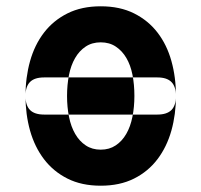

<svg xmlns="http://www.w3.org/2000/svg" viewBox="-20 -580 640 610"><path d="M300 10Q239.2 10 194.4 -12.6Q149.6 -35.1 119.8 -74.2Q90.1 -113.2 75.5 -165Q61 -216.8 61 -275.3Q61 -333.8 75.4 -385.4Q89.8 -437.1 119.5 -476Q149.3 -514.9 194.2 -537.4Q239.2 -560 300 -560Q361.1 -560 406.1 -537.4Q451 -514.9 480.6 -476.3Q510.2 -437.8 524.6 -386.1Q539 -334.5 539 -275.3Q539 -216.8 524.5 -165Q509.9 -113.2 480.3 -74.2Q450.7 -35.1 405.8 -12.6Q360.8 10 300 10ZM300 -104.5Q327.3 -104.5 347.5 -118Q367.8 -131.4 381.1 -154.5Q394.5 -177.5 400.7 -208.8Q407 -240 407 -275.3Q407 -311.3 400.9 -342.2Q394.8 -373.2 381.4 -395.9Q368.1 -418.6 347.8 -432Q327.6 -445.5 300 -445.5Q272.4 -445.5 252.2 -432Q231.9 -418.6 218.6 -395.5Q205.2 -372.5 199.1 -341.4Q193 -310.3 193 -275Q193 -239.7 199.3 -208.6Q205.5 -177.5 218.9 -154.5Q232.2 -131.4 252.5 -118Q272.7 -104.5 300 -104.5ZM120 -216H480Q510.2 -216 524.6 -230.4Q539 -244.8 539 -274.9Q539 -305 524.6 -319.5Q510.2 -334 480 -334H120Q89.8 -334 75.4 -319.6Q61 -305.2 61 -275.1Q61 -245 75.4 -230.5Q89.8 -216 120 -216Z"/></svg>

Font: Maple Mono
Style: Regular
Weight: 400
Monospace: yes
Designer: subframe7536
Version: Version 7.300